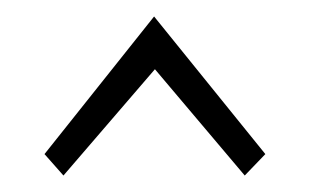

<svg xmlns="http://www.w3.org/2000/svg" viewBox="-20 -707 376 233"><path d="M57 -494 34 -520 167 -687 302 -520 277 -494 168 -623Z"/></svg>

Font: Arsenal
Style: Regular
Weight: 400
Designer: Andrij Shevchenko
Foundry: Stairsfor
Version: Version 2.001;PS 002.001;hotconv 1.0.88;makeotf.lib2.5.64775